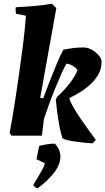

<svg xmlns="http://www.w3.org/2000/svg" viewBox="-20 -732 568 1036"><path d="M480 41Q465 41 440.5 38.5Q416 36 390 32.5Q364 29 343.5 24Q323 19 317 13Q308 -12 300.5 -52Q293 -92 288 -131.5Q283 -171 281 -196L289 -210Q329 -247 358 -285Q387 -323 398 -354Q389 -367 373 -376.5Q357 -386 339 -389Q327 -370 311 -333.5Q295 -297 277 -253Q259 -209 243.5 -166Q228 -123 217 -90L206 0H42L32 -15Q38 -45 46.5 -95.5Q55 -146 64.5 -207.5Q74 -269 83 -334Q92 -399 100 -459.5Q108 -520 113 -569Q118 -618 120 -647L66 -658Q63 -675 65 -693Q112 -695 163.5 -699.5Q215 -704 260 -712L284 -688Q262 -567 240 -444.5Q218 -322 197 -204L213 -201Q228 -241 247 -290.5Q266 -340 285.5 -386.5Q305 -433 322 -464Q352 -470 378 -473Q404 -476 432 -476Q453 -476 475.5 -463.5Q498 -451 513 -433Q528 -415 528 -399Q528 -359 508.5 -326.5Q489 -294 460 -269.5Q431 -245 401.5 -228Q372 -211 354 -202Q360 -181 377 -151.5Q394 -122 416 -90Q438 -58 459.5 -28.5Q481 1 497 23ZM183 284Q177 284 168.5 277Q160 270 160 267Q160 264 168.5 250.5Q177 237 188 218.5Q199 200 209 181.5Q219 163 222 149L177 127Q178 122 181 106.5Q184 91 187 75.5Q190 60 192 55Q205 52 228 47.5Q251 43 276 43Q306 75 306 114Q305 159 269 203.5Q233 248 183 284Z"/></svg>

Font: Albura ExtraBold
Style: Italic
Weight: 758
Italic angle: -7°
Designer: Mercedes Jáuregui
Foundry: Omnibus-Type Team
Version: Version 1.000; ttfautohint (v1.8.3)